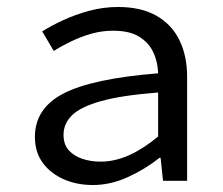

<svg xmlns="http://www.w3.org/2000/svg" viewBox="-20 -518 640 550"><path d="M246 12Q200 12 162.5 -4.5Q125 -21 102.5 -51.5Q80 -82 80 -126Q80 -208 162.5 -250.5Q245 -293 433 -308Q432 -341 419 -368.5Q406 -396 378.5 -413Q351 -430 304 -430Q272 -430 242 -421.5Q212 -413 184 -399.5Q156 -386 134 -372L101 -428Q126 -444 160.5 -460Q195 -476 235.5 -487Q276 -498 318 -498Q384 -498 428 -473Q472 -448 494 -403Q516 -358 516 -298V0H447L440 -66H437Q397 -34 347 -11Q297 12 246 12ZM268 -55Q309 -55 350 -73.5Q391 -92 433 -127V-253Q329 -245 270 -228.5Q211 -212 186.5 -188Q162 -164 162 -132Q162 -104 177 -87.5Q192 -71 216 -63Q240 -55 268 -55Z"/></svg>

Font: Source Code Variable
Style: Regular
Weight: 400
Monospace: yes
Designer: Paul D. Hunt, Teo Tuominen
Foundry: Adobe Systems Incorporated
Version: Version 1.010;hotconv 1.0.106;makeotfexe 2.5.65593